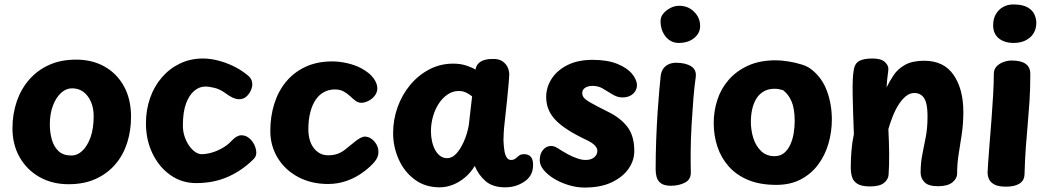

<svg xmlns="http://www.w3.org/2000/svg" viewBox="-20 -824 4711 863"><path d="M569 -299Q569 -237 551.5 -182Q534 -127 498.5 -85.5Q463 -44 410.5 -20Q358 4 288 4Q215 4 158 -28Q101 -60 68.5 -117Q36 -174 36 -247Q36 -312 55.5 -368.5Q75 -425 112 -467Q149 -509 201.5 -532.5Q254 -556 322 -556Q395 -556 450.5 -524.5Q506 -493 537.5 -435.5Q569 -378 569 -299ZM204 -265Q204 -227 213.5 -195Q223 -163 244 -144Q265 -125 300 -125Q328 -125 350.5 -146.5Q373 -168 387 -207Q401 -246 401 -302Q401 -338 389 -366Q377 -394 355.5 -410.5Q334 -427 304 -427Q277 -427 254.5 -406.5Q232 -386 218 -349.5Q204 -313 204 -265Z M1085 -492Q1102 -480 1108 -469Q1114 -458 1114 -444Q1114 -432 1107 -416.5Q1100 -401 1087 -389.5Q1074 -378 1054 -378Q1042 -378 1027 -384.5Q1012 -391 992 -406Q969 -423 944.5 -429Q920 -435 902 -435Q877 -435 854 -416.5Q831 -398 816.5 -359.5Q802 -321 802 -260Q802 -233 810 -209.5Q818 -186 830.5 -168.5Q843 -151 857.5 -141Q872 -131 887 -131Q907 -131 931.5 -138Q956 -145 979.5 -158.5Q1003 -172 1018 -188Q1033 -204 1044 -210Q1055 -216 1065 -216Q1084 -216 1099.5 -203.5Q1115 -191 1123.5 -172.5Q1132 -154 1132 -137Q1132 -121 1120 -109Q1069 -58 1005 -29.5Q941 -1 862 -1Q797 -1 746 -37Q695 -73 665.5 -134Q636 -195 636 -270Q636 -330 654.5 -383Q673 -436 707.5 -476Q742 -516 789 -538.5Q836 -561 892 -561Q925 -561 960 -552Q995 -543 1027.5 -527.5Q1060 -512 1085 -492Z M1604 -517Q1641 -497 1658.5 -473Q1676 -449 1676 -427Q1676 -409 1664.5 -394Q1653 -379 1636 -370.5Q1619 -362 1604 -362Q1590 -362 1578 -371Q1566 -380 1553.5 -392Q1541 -404 1524.5 -413Q1508 -422 1485 -422Q1459 -422 1437 -410.5Q1415 -399 1399.5 -376.5Q1384 -354 1375 -320.5Q1366 -287 1366 -242Q1366 -219 1371.5 -198Q1377 -177 1388.5 -161Q1400 -145 1416.5 -135.5Q1433 -126 1454 -126Q1479 -126 1497 -132.5Q1515 -139 1531.5 -152Q1548 -165 1570 -183Q1602 -210 1620 -210Q1634 -210 1648 -201Q1662 -192 1671.5 -176Q1681 -160 1681 -140Q1681 -117 1663 -96Q1645 -75 1620 -56Q1583 -27 1541 -12Q1499 3 1455 3Q1379 3 1320 -28.5Q1261 -60 1228 -114.5Q1195 -169 1195 -235Q1195 -301 1213 -358Q1231 -415 1266.5 -457.5Q1302 -500 1354 -524Q1406 -548 1474 -548Q1505 -548 1540.5 -540Q1576 -532 1604 -517Z M1747 -226Q1747 -286 1767 -342Q1787 -398 1823.5 -442Q1860 -486 1909.5 -512Q1959 -538 2017 -538Q2051 -538 2078.5 -528.5Q2106 -519 2117 -511Q2122 -537 2142 -548Q2162 -559 2193 -559Q2222 -560 2238.5 -548.5Q2255 -537 2262 -521Q2269 -505 2269 -489Q2269 -480 2266.5 -451.5Q2264 -423 2259.5 -377.5Q2255 -332 2248 -271Q2245 -246 2244 -224.5Q2243 -203 2243 -193Q2244 -165 2247.5 -145Q2251 -125 2258.5 -115Q2266 -105 2277 -105Q2289 -105 2297 -111.5Q2305 -118 2313 -124.5Q2321 -131 2335 -131Q2356 -131 2366 -119Q2376 -107 2376 -84Q2376 -61 2369 -45Q2362 -29 2349 -17Q2329 0 2304.5 9Q2280 18 2251 18Q2195 18 2163 -9.5Q2131 -37 2114 -78Q2095 -47 2069 -25.5Q2043 -4 2014 7Q1985 18 1956 18Q1891 18 1844 -17Q1797 -52 1772 -108Q1747 -164 1747 -226ZM2087 -260 2102 -391Q2088 -402 2073.5 -408.5Q2059 -415 2042 -415Q2015 -415 1992 -399.5Q1969 -384 1952 -358Q1935 -332 1926 -299.5Q1917 -267 1917 -234Q1917 -210 1922 -188Q1927 -166 1936.5 -149Q1946 -132 1959.5 -122.5Q1973 -113 1990 -113Q2012 -113 2031 -133.5Q2050 -154 2065 -188Q2080 -222 2087 -260Z M2843 -441Q2843 -419 2825.5 -402.5Q2808 -386 2777 -386Q2763 -386 2750.5 -391Q2738 -396 2729 -402Q2708 -415 2688.5 -426.5Q2669 -438 2643 -438Q2623 -438 2610 -429.5Q2597 -421 2597 -405Q2597 -395 2604 -385.5Q2611 -376 2635.5 -362Q2660 -348 2712 -322Q2768 -295 2799.5 -254.5Q2831 -214 2831 -145Q2831 -103 2805.5 -66Q2780 -29 2730.5 -5Q2681 19 2607 19Q2573 19 2537.5 8.5Q2502 -2 2472.5 -19.5Q2443 -37 2424.5 -59Q2406 -81 2406 -104Q2406 -133 2421 -150.5Q2436 -168 2457 -168Q2468 -168 2479.5 -162Q2491 -156 2504 -147Q2515 -140 2533.5 -130Q2552 -120 2573.5 -112.5Q2595 -105 2612 -105Q2637 -105 2651 -117Q2665 -129 2665 -146Q2665 -158 2654 -170Q2643 -182 2616 -195Q2520 -240 2477.5 -284Q2435 -328 2435 -388Q2435 -432 2459.5 -470Q2484 -508 2530.5 -531.5Q2577 -555 2644 -555Q2710 -555 2754.5 -537Q2799 -519 2821 -492Q2843 -465 2843 -441Z M2950 -486Q2955 -515 2974 -528.5Q2993 -542 3018 -542Q3061 -542 3086.5 -526Q3112 -510 3107 -476Q3101 -435 3096.5 -379Q3092 -323 3088.5 -262.5Q3085 -202 3084.5 -147Q3084 -92 3085 -53Q3087 -18 3059.5 -3.5Q3032 11 2994 11Q2960 11 2943.5 -6.5Q2927 -24 2927 -63Q2927 -129 2929.5 -196.5Q2932 -264 2936 -323Q2940 -382 2944 -425Q2948 -468 2950 -486ZM2949 -730Q2949 -748 2961.5 -763Q2974 -778 2993 -788Q3012 -798 3033 -798Q3073 -798 3100 -771Q3127 -744 3127 -707Q3127 -675 3100 -653Q3073 -631 3031 -631Q2995 -631 2972 -659.5Q2949 -688 2949 -730Z M3467 -553Q3491 -553 3523 -548Q3555 -543 3583.5 -534Q3612 -525 3627 -512Q3675 -475 3697 -415Q3719 -355 3719 -287Q3719 -232 3704 -179.5Q3689 -127 3658 -85Q3627 -43 3580 -18Q3533 7 3469 7Q3396 7 3343 -15Q3290 -37 3255.5 -76Q3221 -115 3204.5 -165Q3188 -215 3188 -271Q3188 -325 3204.5 -375.5Q3221 -426 3255.5 -465.5Q3290 -505 3342.5 -529Q3395 -553 3467 -553ZM3355 -276Q3355 -239 3366 -203.5Q3377 -168 3401 -145Q3425 -122 3462 -122Q3487 -122 3504.5 -136.5Q3522 -151 3532.5 -174.5Q3543 -198 3547.5 -225.5Q3552 -253 3552 -279Q3552 -336 3537.5 -369Q3523 -402 3499 -419Q3488 -422 3479.5 -423.5Q3471 -425 3461 -425Q3432 -425 3411 -412Q3390 -399 3378 -378Q3366 -357 3360.5 -331Q3355 -305 3355 -276Z M3818 -513Q3823 -540 3843 -550.5Q3863 -561 3902 -561Q3940 -561 3956.5 -546Q3973 -531 3973 -515Q3973 -507 3971 -494Q3969 -481 3967.5 -465Q3966 -449 3965 -431Q3978 -458 3996.5 -486Q4015 -514 4048 -532.5Q4081 -551 4134 -551Q4222 -551 4266 -487.5Q4310 -424 4310 -321Q4310 -268 4303 -221.5Q4296 -175 4289 -131.5Q4282 -88 4282 -43Q4282 -22 4261 -4.5Q4240 13 4196 13Q4153 13 4135.5 -5Q4118 -23 4118 -48Q4118 -93 4126 -131.5Q4134 -170 4141.5 -210Q4149 -250 4149 -300Q4149 -340 4142.5 -362.5Q4136 -385 4122.5 -395.5Q4109 -406 4090 -406Q4069 -406 4051 -391Q4033 -376 4018 -352Q4003 -328 3992 -299.5Q3981 -271 3973 -244Q3976 -189 3976.5 -135Q3977 -81 3974 -39Q3973 -18 3953.5 -2Q3934 14 3891 14Q3852 14 3833.5 2Q3815 -10 3809.5 -29.5Q3804 -49 3804 -71Q3804 -106 3807 -145Q3810 -184 3818 -221Q3816 -276 3814.5 -320Q3813 -364 3812.5 -400Q3812 -436 3813 -464Q3814 -492 3818 -513Z M4447 -492Q4447 -512 4459 -525Q4471 -538 4490 -545Q4509 -552 4527 -552Q4569 -552 4590 -537Q4611 -522 4611 -492Q4611 -424 4607.5 -370.5Q4604 -317 4599.5 -267.5Q4595 -218 4591 -164Q4587 -110 4585 -40Q4584 -12 4562 1.5Q4540 15 4502 15Q4467 15 4449 5Q4431 -5 4425 -19.5Q4419 -34 4419 -49Q4419 -58 4421.5 -93Q4424 -128 4428 -179Q4432 -230 4436.5 -287Q4441 -344 4444 -398Q4447 -452 4447 -492ZM4444 -711Q4444 -739 4456 -760Q4468 -781 4488.5 -792.5Q4509 -804 4534 -804Q4577 -804 4599.5 -790.5Q4622 -777 4630 -758Q4638 -739 4638 -722Q4638 -680 4609.5 -655.5Q4581 -631 4536 -631Q4495 -631 4469.5 -651.5Q4444 -672 4444 -711Z"/></svg>

Font: Playpen Sans Arabic
Style: Bold
Weight: 700
Version: Version 2.000